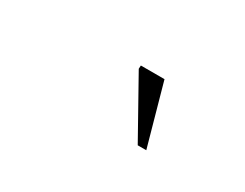

<svg xmlns="http://www.w3.org/2000/svg" viewBox="-35 -831 570 447"><g transform="rotate(30 250.0 -608.0)"><path d="M361.5 -526H338.5L251.5 -681.5L252 -690.5H315.5Z"/></g></svg>

Font: Newsreader Light
Style: Italic
Weight: 300
Italic angle: -17°
Designer: Hugues Gentile
Foundry: Production Type
Version: Version 1.003